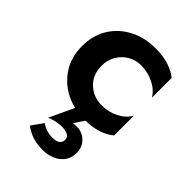

<svg xmlns="http://www.w3.org/2000/svg" viewBox="-212 -565 914 914"><g transform="rotate(45 244.5 -108.5)"><path d="M162 -230Q162 -169 201 -132.5Q240 -96 296 -96Q342 -96 381 -116Q420 -136 439 -170V-37Q415 -16 378.5 -3.5Q342 9 293 10L259 61Q270 59 287 59Q306 59 325.5 69Q345 79 358.5 99Q372 119 372 149Q372 183 354 206.5Q336 230 308 241.5Q280 253 249 253Q212 253 182.5 244.5Q153 236 122 214L164 155Q182 168 200.5 173.5Q219 179 236 179Q289 179 289 143Q289 124 272 116.5Q255 109 231 109Q224 109 201.5 112.5Q179 116 157 126L215 2Q133 -18 81.5 -79.5Q30 -141 30 -230Q30 -302 63.5 -356Q97 -410 155 -440Q213 -470 287 -470Q338 -470 376.5 -457Q415 -444 439 -424V-291Q420 -324 379.5 -344Q339 -364 296 -364Q258 -364 228 -346.5Q198 -329 180 -298.5Q162 -268 162 -230Z"/></g></svg>

Font: Jost* Semi
Style: Regular
Weight: 600
Version: Version 3.7